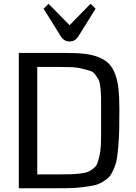

<svg xmlns="http://www.w3.org/2000/svg" viewBox="-20 -1012 733 1032"><path d="M81.1 0ZM621.6 -427.7Q621.6 -360.8 620.8 -317.6Q620.1 -274.4 616.2 -229.2Q612.3 -184.1 607.9 -157.7Q603.5 -131.3 591.6 -103.8Q579.6 -76.2 568.1 -62.7Q556.6 -49.3 533.2 -35.2Q509.8 -21 487.3 -16.1Q464.8 -11.2 426.5 -6.3Q388.2 -1.5 351.3 -0.7Q314.5 0 257.8 0H81.1V-727.5H333Q394.5 -727.5 437 -722.4Q479.5 -717.3 512.9 -703.4Q546.4 -689.5 566.4 -668.5Q586.4 -647.5 599.4 -612.5Q612.3 -577.6 616.9 -534.2Q621.6 -490.7 621.6 -427.7ZM523.4 -426.3Q523.4 -471.2 523.2 -491Q522.9 -510.7 519.8 -540.5Q516.6 -570.3 511 -581.3Q505.4 -592.3 493.2 -609.4Q481 -626.5 464.6 -631.1Q448.2 -635.7 421.6 -642.8Q395 -649.9 362.3 -651.1Q329.6 -652.3 282.7 -652.3H180.2V-74.7H297.4Q339.4 -74.7 362.8 -75.4Q386.2 -76.2 413.6 -79.6Q440.9 -83 453.9 -88.6Q466.8 -94.2 481.9 -106.2Q497.1 -118.2 502.9 -133.5Q508.8 -148.9 514.6 -174.1Q520.5 -199.2 522 -229.5Q523.4 -259.8 523.4 -302.7ZM241.2 -991.7 354 -876.5 466.8 -991.7 493.7 -965.3 399.9 -814.5Q382.8 -789.1 354 -789.1Q325.2 -789.1 308.1 -814.5L214.4 -965.3Z"/></svg>

Font: Coda
Style: Regular
Weight: 400
Designer: vernon adams
Foundry: vernon adams
Version: Version 2.000; ttfautohint (v0.8) -r 50 -G 200 -x